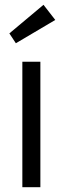

<svg xmlns="http://www.w3.org/2000/svg" viewBox="-20 -779 261 799"><path d="M73 0V-522H148V0ZM46 -599 19 -640 161 -759 210 -696Z"/></svg>

Font: Lexend Light
Style: Regular
Weight: 300
Designer: Bonnie Shaver-Troup, Thomas Jockin
Foundry: Lexend
Version: Version 1.007; ttfautohint (v1.8.3)